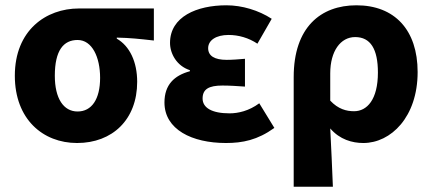

<svg xmlns="http://www.w3.org/2000/svg" viewBox="-20 -528 1637 725"><path d="M271 12C404 12 498 -76 498 -219C498 -294 470 -354 421 -382V-386C472 -385 507 -381 561 -375V-496H278C154 -496 36 -414 36 -242C36 -78 142 12 271 12ZM273 -107C220 -107 187 -156 187 -242C187 -338 220 -377 273 -377C328 -377 358 -312 358 -234C358 -153 326 -107 273 -107Z M833 12C896 12 952 1 1016 -45L959 -138C920 -109 879 -100 847 -100C780 -100 745 -121 745 -156C745 -191 768 -205 820 -205C847 -205 877 -203 905 -201V-306C882 -304 857 -302 836 -302C790 -302 766 -317 766 -346C766 -376 796 -396 843 -396C881 -396 919 -385 952 -363L1006 -457C957 -489 894 -508 835 -508C723 -508 622 -465 622 -366C622 -326 647 -279 697 -263V-259C638 -243 601 -208 601 -141C601 -39 705 12 833 12Z M1089 177H1237C1234 104 1231 33 1227 -43C1263 -1 1310 12 1352 12C1456 12 1557 -86 1557 -256C1557 -415 1470 -508 1326 -508C1191 -508 1089 -425 1089 -237ZM1317 -108C1288 -108 1257 -116 1227 -148V-251C1227 -335 1266 -388 1321 -388C1379 -388 1407 -343 1407 -254C1407 -152 1366 -108 1317 -108Z"/></svg>

Font: Giro Sans Regular
Style: Bold
Weight: 700
Designer: Paul D. Hunt
Foundry: Adobe Systems Incorporated
Version: Version 1.000;PS 1.0;hotconv 1.0.88;makeotf.lib2.5.647800